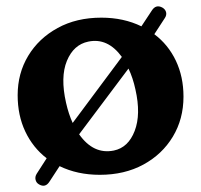

<svg xmlns="http://www.w3.org/2000/svg" viewBox="-20 -542 638 609"><path d="M104 43Q95 38 92.8 28.2Q90.5 18.5 96.5 9L128 -40Q84.5 -73.5 60.2 -124.8Q36 -176 36 -240Q36 -309.5 69.5 -365Q103 -420.5 162.8 -453.2Q222.5 -486 301.5 -486Q372 -486 428.5 -458.5L461.5 -508.5Q474.5 -529 495 -518Q504.5 -512.5 506.8 -503.2Q509 -494 503 -485L469.5 -433.5Q513.5 -400.5 537.8 -349.5Q562 -298.5 562 -235.5Q562 -164.5 528.2 -108.5Q494.5 -52.5 434.8 -20Q375 12.5 296.5 12.5Q225.5 12.5 169 -15L137 34Q124 54.5 104 43ZM189.5 -216Q197.5 -180.5 210.5 -152L366.5 -361.5Q321.5 -423 260 -410Q213.5 -400.5 192.2 -349Q171 -297.5 189.5 -216ZM341 -64.5Q387 -74 407.2 -126.8Q427.5 -179.5 409.5 -258.5Q401.5 -295.5 387.5 -324.5L231 -116Q276.5 -51.5 341 -64.5Z"/></svg>

Font: Fraunces 9pt S100 SemiBold
Style: Regular
Weight: 600
Version: Version 1.000; ttfautohint (v1.8.3)